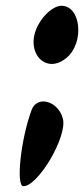

<svg xmlns="http://www.w3.org/2000/svg" viewBox="-20 -570 291 665"><path d="M89 -188C51 -84 35 75 61 75C112 75 213 -96 198 -158C183 -220 108 -242 89 -188ZM112 -483C63 -391 138 -307 212 -371C273 -424 260 -550 193 -550C167 -550 132 -521 112 -483Z"/></svg>

Font: Hussar Skorodowane
Style: Ky
Weight: 700
Foundry: Cannot Into Space Fonts
Version: Version 0.892